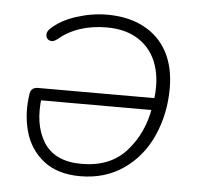

<svg xmlns="http://www.w3.org/2000/svg" viewBox="-42 -536 614 588"><g transform="rotate(5 264.5 -242.0)"><path d="M49 -232Q51 -241 57 -245.5Q63 -250 73 -250H446L440 -213H68L87 -225Q75 -139 109 -84.5Q143 -30 226 -30Q314 -30 363.5 -85.5Q413 -141 426 -220L429 -238Q439 -302 423 -350.5Q407 -399 367 -426Q327 -453 267 -453Q223 -453 186 -441Q149 -429 119 -404Q107 -394 96.5 -397.5Q86 -401 84.5 -412Q83 -423 93 -433Q122 -461 170 -476.5Q218 -492 265 -492Q330 -492 377.5 -467Q425 -442 450 -395.5Q475 -349 475 -284Q475 -206 445.5 -139Q416 -72 359 -32Q302 8 225 8Q155 8 112 -26Q69 -60 54 -115Q39 -170 49 -232Z"/></g></svg>

Font: SN Pro Thin
Style: Italic
Weight: 200
Italic angle: -9°
Designer: Tobias Whetton
Foundry: Supernotes
Version: Version 1.003;Glyphs 3.3 (3324)